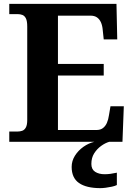

<svg xmlns="http://www.w3.org/2000/svg" viewBox="-20 -734 693 994"><path d="M28 0V-53H70Q83.7 -53 95.2 -57Q106.7 -61.1 113.8 -74Q121 -87 121 -113V-596Q121 -624.9 114.3 -638.4Q107.6 -652 96.3 -656.5Q85 -661 70 -661H28V-714H583L587 -530H517L512 -577Q510 -602 502.5 -618.5Q495 -635 482 -644Q469 -653 448 -653H280V-403H517V-343H280V-61H480Q500 -61 513 -71Q526 -81 533.5 -98Q541 -115 544 -137L552 -184H621L614 0ZM500 240Q427 240 389 213.5Q351 187 351 130Q351 99 368 72Q385 45 412 26Q439 7 469 0H546Q525 6 503.5 21.5Q482 37 467.5 60Q453 83 453 115Q453 142.8 472.5 155.4Q492 168 522 168Q536 168 551.5 166Q567 164 585 160V224Q575 229 559 232.5Q543 236 527 238Q511 240 500 240Z"/></svg>

Font: Noto Serif Armenian
Style: Regular
Weight: 400
Designer: Monotype Design Team
Foundry: Monotype Imaging Inc.
Version: Version 2.007